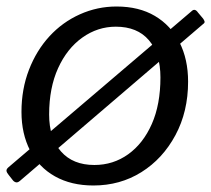

<svg xmlns="http://www.w3.org/2000/svg" viewBox="-33 -560 649 590"><path d="M28 -4Q21 2 15 0Q9 -2 5 -8L-6 -22Q-12 -29 -13 -34.5Q-14 -40 -7 -46L555 -525Q561 -531 566 -529.5Q571 -528 575 -522L591 -503Q594 -499 595.5 -494.5Q597 -490 591 -486ZM254 10Q186 10 136 -18Q86 -46 59.5 -97.5Q33 -149 33 -216Q33 -286 56 -345.5Q79 -405 119 -448.5Q159 -492 212.5 -516Q266 -540 325 -540Q394 -540 443 -511Q492 -482 518.5 -430Q545 -378 545 -309Q545 -217 506 -144.5Q467 -72 401.5 -31Q336 10 254 10ZM257 -53Q315 -53 361 -86Q407 -119 433.5 -179Q460 -239 460 -322Q460 -395 424.5 -436.5Q389 -478 323 -478Q267 -478 220 -444.5Q173 -411 145.5 -350.5Q118 -290 118 -208Q118 -136 154.5 -94.5Q191 -53 257 -53Z"/></svg>

Font: Libre Franklin
Style: Italic
Weight: 400
Italic angle: -8°
Designer: Pablo Impallari, Rodrigo Fuenzalida, Nhung Nguyen
Foundry: Impallari Type
Version: Version 3.000